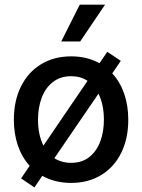

<svg xmlns="http://www.w3.org/2000/svg" viewBox="-20 -781 614 831"><path d="M71.3 -8.8 108.4 -63.5Q75.2 -99.6 57.6 -150.6Q40 -201.7 40 -262.7Q40 -344.7 70.8 -406.7Q101.6 -468.8 157.7 -502.9Q213.9 -537.1 288.1 -537.1Q356.9 -537.1 410.6 -507.3L444.3 -556.6L502.9 -517.6L465.8 -463.4Q499.5 -427.2 517.3 -376Q535.2 -324.7 535.2 -262.7Q535.2 -181.2 504.6 -119.4Q474.1 -57.6 418 -23.4Q361.8 10.7 288.1 10.7Q217.8 10.7 163.1 -20L128.9 30.3ZM429.7 -262.7Q429.7 -328.1 406.2 -375.5L215.3 -96.2Q247.1 -76.2 288.1 -76.2Q334.5 -76.2 366.2 -101.1Q397.9 -126 413.8 -168.2Q429.7 -210.4 429.7 -262.7ZM168 -150.9 358.9 -431.2Q328.1 -451.2 288.1 -451.2Q241.2 -451.2 208.7 -425.8Q176.3 -400.4 160.4 -357.7Q144.5 -314.9 144.5 -262.7Q144.5 -197.8 168 -150.9ZM325.2 -760.7H434.6L327.1 -601.6H245.1Z"/></svg>

Font: WEMIX Pretendard Medium
Style: Regular
Weight: 500
Designer: Base glyphs from Inter by Rasmus Andersson; Hangeul glyphs from Noto Sans CJK(Source Han Sans) by Jang Soo-young and Kan
Foundry: Kil Hyung-jin
Version: Version 1.000